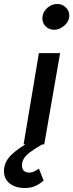

<svg xmlns="http://www.w3.org/2000/svg" viewBox="-69 -728 369 968"><path d="M127 122Q117 129 103.5 136Q90 143 74 142Q39 139 42 98Q47 66 79 42Q111 18 145 0H154L234 -460H127L50 0H60Q21 22 -10.5 51.5Q-42 81 -48 120Q-54 166 -24.5 193Q5 220 56 220Q88 220 111.5 208.5Q135 197 151 182ZM145 -644Q142 -617 158.5 -598Q175 -579 202 -578Q229 -577 253 -597Q277 -617 280 -642Q283 -669 265.5 -688Q248 -707 221 -708Q194 -709 171 -689.5Q148 -670 145 -644Z"/></svg>

Font: Jost* 500 Medium Italic
Style: Italic
Weight: 500
Italic angle: -10°
Version: Version 3.200; ttfautohint (v0.97) -l 8 -r 50 -G 200 -x 14 -